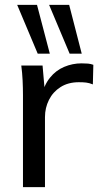

<svg xmlns="http://www.w3.org/2000/svg" viewBox="-20 -774 410 794"><path d="M75 0V-380Q75 -410 73.5 -441.5Q72 -473 68 -503H156L167 -377L152 -376Q162 -422 186.5 -452.5Q211 -483 245.5 -497.5Q280 -512 317 -512Q333 -512 344 -511Q355 -510 366 -506L364 -425Q349 -431 336.5 -432.5Q324 -434 306 -434Q262 -434 230.5 -414Q199 -394 182.5 -361Q166 -328 166 -290V0ZM268 -552 183 -754H266L318 -552ZM136 -552 51 -754H133L186 -552Z"/></svg>

Font: Mulish Medium
Style: Regular
Weight: 500
Designer: Vernon Adams
Foundry: Vernon Adams
Version: Version 3.603; ttfautohint (v1.8.3)